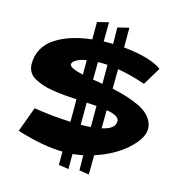

<svg xmlns="http://www.w3.org/2000/svg" viewBox="-110 -793 889 948"><g transform="rotate(15 334.0 -319.0)"><path d="M496 -222Q502 -243 485 -255Q468 -267 432 -273L431 -180Q488 -192 496 -222ZM327 -170Q354 -170 378 -172V-280Q358 -281 327 -283ZM203 -443Q211 -425 273 -412V-486Q237 -480 218.5 -467.5Q200 -455 203 -443ZM378 -490Q353 -492 329 -491L328 -401Q330 -401 349 -398Q368 -395 378 -393ZM649 -263Q669 -207 602.5 -141.5Q536 -76 430 -42L429 57L379 49L378 -28Q352 -23 325 -20V57L274 49V-19Q178 -19 39 -62L86 -190Q177 -175 274 -171V-286Q237 -288 210.5 -290.5Q184 -293 152 -298Q120 -303 98 -310.5Q76 -318 56 -329Q36 -340 26 -356.5Q16 -373 15 -395Q14 -440 34 -475.5Q54 -511 91 -534.5Q128 -558 173.5 -572Q219 -586 273 -592V-681L331 -695L330 -597Q354 -597 378 -597L377 -681L435 -695V-594Q575 -580 631 -537L576 -446Q501 -472 434 -483L433 -383Q518 -365 575 -337.5Q632 -310 649 -263Z"/></g></svg>

Font: LONDON PRESLEY
Style: Regular
Weight: 400
Version: Version 001.000